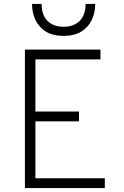

<svg xmlns="http://www.w3.org/2000/svg" viewBox="-20 -951 628 971"><path d="M106 0V-700H488V-650.5H159V-387H379.5V-337.5H159V-49.5H510V0ZM301.5 -769.5Q247.5 -769.5 212.2 -791.2Q177 -813 159.5 -849.8Q142 -886.5 142 -931H190.5Q190.5 -893 204.2 -867.2Q218 -841.5 242.8 -828.5Q267.5 -815.5 301.5 -815.5Q335 -815.5 360 -828.5Q385 -841.5 399 -867.2Q413 -893 413 -931H461.5Q461.5 -886.5 444 -849.8Q426.5 -813 390.8 -791.2Q355 -769.5 301.5 -769.5Z"/></svg>

Font: Overpass ExtraLight
Style: Regular
Weight: 250
Designer: Delve Withrington, Dave Bailey, Thomas Jockin
Foundry: Delve Fonts LLC
Version: Version 4.000